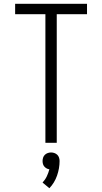

<svg xmlns="http://www.w3.org/2000/svg" viewBox="-20 -755 540 1015"><path d="M220 0V-680H60V-735H440V-680H280V0ZM241 240 205 210Q219 195 227.5 177Q236 159 241 140Q233 139 226 135Q219 131 214 125Q209 119 207 111.5Q205 104 205 96Q205 87 208 78Q211 69 217.5 63Q224 57 232.5 54Q241 51 250 51Q259 51 267.5 54Q276 57 282.5 63Q289 69 292 78Q295 87 295 96Q295 135 281.5 173.5Q268 212 241 240Z"/></svg>

Font: Iosevka SS18 Light
Style: Regular
Weight: 300
Monospace: yes
Designer: Belleve Invis
Foundry: Belleve Invis
Version: Version 25.1.1; ttfautohint (v1.8.4)